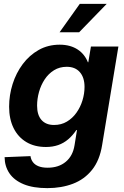

<svg xmlns="http://www.w3.org/2000/svg" viewBox="-20 -764 644 996"><path d="M225.6 211.9Q151.9 211.9 102.8 191.7Q53.7 171.4 29.1 135.3Q4.4 99.1 3.9 51.3L138.2 45.9Q140.6 64 151.1 77.6Q161.6 91.3 180.4 98.6Q199.2 106 227.1 106Q284.2 106 321 75.4Q357.9 44.9 366.7 -10.7L379.4 -89.4H376Q356.9 -61 333.7 -41.3Q310.5 -21.5 282 -11.5Q253.4 -1.5 218.3 -1.5Q159.2 -1.5 116.5 -27.1Q73.7 -52.7 50.5 -99.6Q27.3 -146.5 27.3 -210.4Q27.3 -270.5 45.4 -327.9Q63.5 -385.3 97.9 -431.4Q132.3 -477.5 180.9 -504.9Q229.5 -532.2 289.6 -532.2Q317.9 -532.2 341.6 -525.6Q365.2 -519 383.5 -506.8Q401.9 -494.6 415 -477.8Q428.2 -460.9 436 -440.9H438L451.7 -522.5H594.2L509.8 -11.7Q497.1 67.9 457.5 117.2Q418 166.5 358.4 189.2Q298.8 211.9 225.6 211.9ZM260.3 -115.7Q297.9 -115.7 326.9 -133.1Q356 -150.4 376.5 -179.2Q397 -208 407.7 -242.9Q418.5 -277.8 418.5 -313Q418.5 -361.8 394.3 -389.6Q370.1 -417.5 326.2 -417.5Q289.1 -417.5 260.3 -399.7Q231.4 -381.8 211.9 -352.3Q192.4 -322.8 182.4 -287.1Q172.4 -251.5 172.4 -215.8Q172.4 -167.5 195.3 -141.6Q218.3 -115.7 260.3 -115.7ZM289.1 -596.7 394 -744.1H533.7L390.6 -596.7Z"/></svg>

Font: Inter 28pt
Style: Bold Italic
Weight: 700
Italic angle: -9.3988°
Designer: Rasmus Andersson
Foundry: rsms
Version: Version 4.001;git-66647c0bb